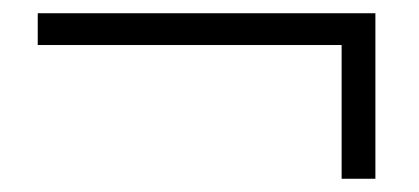

<svg xmlns="http://www.w3.org/2000/svg" viewBox="-20 -449 633 290"><path d="M37 -381H496V-179H547V-429H37Z"/></svg>

Font: Noto Serif CJK KR SemiBold
Style: Regular
Weight: 600
Designer: Ryoko NISHIZUKA 西塚涼子 (kana & ideographs); Frank Grießhammer (Latin, Greek & Cyrillic); Wenlong ZHANG 张文龙 (bopomofo); San
Foundry: Adobe
Version: Version 2.001;hotconv 1.1.0;makeotfexe 2.6.0